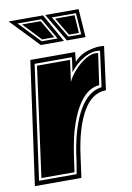

<svg xmlns="http://www.w3.org/2000/svg" viewBox="-105 -710 521 760"><g transform="rotate(-10 156.0 -330.0)"><path d="M-27 0 42 -495H222L218 -456Q240 -482 275.5 -492.5Q311 -503 339 -499L316 -325Q260 -325 223.5 -262Q187 -199 172 -88L160 0ZM-7 -18H144Q150 -53 152.5 -68.5Q155 -84 157 -101Q174 -208 210.5 -270.5Q247 -333 301 -340L320 -483Q290 -489 255.5 -469Q221 -449 198 -418L206 -477H56ZM4 -27 64 -468H197L185 -381Q194 -402 215.5 -426Q237 -450 263 -465Q289 -480 311 -475L293 -349Q275 -349 254 -337Q233 -325 213 -296Q192 -266 174.5 -216.5Q157 -167 146 -91L137 -27ZM93 -546 -16 -660H122L186 -546ZM198 -546 131 -660H265L273 -546ZM99 -560H163L113 -646H17ZM206 -560H258L252 -646H155ZM102 -567 34 -639H109L151 -567ZM210 -567 167 -639H245L250 -567Z"/></g></svg>

Font: Alumni Sans Collegiate One
Style: Italic
Weight: 400
Italic angle: -8°
Designer: Robert E. Leuschke
Foundry: Robert E. Leuschke
Version: Version 1.100